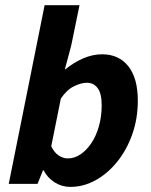

<svg xmlns="http://www.w3.org/2000/svg" viewBox="-20 -721 593 753"><path d="M255.6 12Q222.4 12 194.2 -5.9Q166 -23.8 151 -53.2H148.6L127.3 0H14.3L155 -700.6H291.8L259.3 -542.3L234.4 -449.2H236.4Q269.6 -476.3 306.6 -492.2Q343.5 -508.1 380.5 -508.1Q446 -508.1 483.2 -461.2Q520.5 -414.4 520.5 -326.2Q520.5 -255.6 498.6 -193.9Q476.7 -132.3 439.2 -86.1Q401.7 -39.8 354.4 -13.9Q307.2 12 255.6 12ZM246 -99.7Q272.1 -99.7 295.8 -115.7Q319.6 -131.7 338.4 -159.8Q357.3 -187.9 368 -226.2Q378.8 -264.4 378.8 -308.7Q378.8 -354.2 363.1 -375.3Q347.4 -396.4 320.8 -396.4Q297.8 -396.4 269.4 -382.3Q241.1 -368.2 218.5 -334.1L181 -147.2Q192.7 -122.9 210 -111.3Q227.3 -99.7 246 -99.7Z"/></svg>

Font: Source Sans 3
Style: Italic
Weight: 200
Italic angle: -11°
Designer: Paul D. Hunt
Foundry: Adobe
Version: Version 3.046;hotconv 1.0.118;makeotfexe 2.5.65603